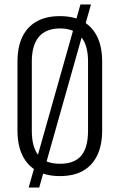

<svg xmlns="http://www.w3.org/2000/svg" viewBox="-20 -779 535 857"><path d="M247 7Q187 7 144.5 -16.5Q102 -40 80 -85.5Q58 -131 58 -197V-503Q58 -570 80 -615Q102 -660 144 -683.5Q186 -707 247 -707Q309 -707 350.5 -683.5Q392 -660 414 -615Q436 -570 436 -503V-197Q436 -131 414 -85.5Q392 -40 350.5 -16.5Q309 7 247 7ZM248 -48Q312 -48 342.5 -84Q373 -120 373 -196V-504Q373 -578 341.5 -615Q310 -652 248 -652Q185 -652 153.5 -614.5Q122 -577 122 -504V-196Q122 -121 152.5 -84.5Q183 -48 248 -48ZM386 -759 155 58H108L339 -759Z"/></svg>

Font: Pathway Extreme Condensed ExtraLight
Style: Regular
Weight: 250
Width: 3
Version: Version 1.001;gftools[0.9.26]